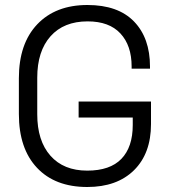

<svg xmlns="http://www.w3.org/2000/svg" viewBox="-20 -734 680 768"><path d="M55.5 -421.2Q55.5 -559.5 129 -636.8Q202.5 -714 329.8 -714Q452.2 -714 516.1 -648Q580 -582 580 -467.5V-459.2H506.5V-468Q506.5 -552 461.6 -600.2Q416.8 -648.5 330.5 -648.5Q235.2 -648.5 182.1 -588.9Q129 -529.2 129 -423.2V-276.8Q129 -170.8 181.8 -111.1Q234.5 -51.5 329 -51.5Q420.2 -51.5 465.6 -98.6Q511 -145.8 511 -233.8V-263.8H294.5V-327.8H584V-237.8Q584 -120.2 516 -53.1Q448 14 329 14Q200.2 14 127.9 -62.9Q55.5 -139.8 55.5 -278Z"/></svg>

Font: Space Grotesk Variable
Style: Regular
Weight: 400
Designer: Florian Karsten (Space Grotesk), Colophon Foundry (Space Mono)
Foundry: Florian Karsten
Version: Version 1.106